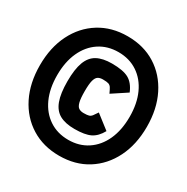

<svg xmlns="http://www.w3.org/2000/svg" viewBox="-169 -837 938 964"><g transform="rotate(30 300.0 -355.0)"><path d="M300 -9Q208 -9 138 -52.5Q68 -96 29 -174Q-10 -252 -10 -355Q-10 -458 29 -536Q68 -614 138 -657.5Q208 -701 300 -701Q393 -701 462.5 -657.5Q532 -614 571 -536Q610 -458 610 -355Q610 -252 571 -174Q532 -96 462.5 -52.5Q393 -9 300 -9ZM300 -164Q247 -164 214 -182Q181 -200 165.5 -242Q150 -284 150 -354Q150 -424 165.5 -465.5Q181 -507 214 -525Q247 -543 300 -543Q365 -543 397.5 -525Q430 -507 449 -461L364 -405Q355 -425 349 -434.5Q343 -444 333 -447.5Q323 -451 300 -451Q283 -451 272 -444Q261 -437 255.5 -416.5Q250 -396 250 -354Q250 -312 255.5 -291Q261 -270 272 -263Q283 -256 300 -256Q321 -256 330.5 -259Q340 -262 347 -271Q354 -280 365 -297L445 -235Q423 -195 391.5 -179.5Q360 -164 300 -164ZM300 -101Q363 -101 410.5 -132.5Q458 -164 484 -221Q510 -278 510 -355Q510 -432 484 -489Q458 -546 410.5 -577.5Q363 -609 300 -609Q237 -609 189.5 -577.5Q142 -546 116 -489Q90 -432 90 -355Q90 -278 116 -221Q142 -164 189.5 -132.5Q237 -101 300 -101Z"/></g></svg>

Font: Victor Mono Thin
Style: Regular
Weight: 100
Monospace: yes
Designer: Rune Bjørnerås
Version: Version 1.561;gftools[0.9.30]